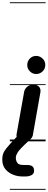

<svg xmlns="http://www.w3.org/2000/svg" viewBox="-92 -1250 423 1698"><path d="M114 0Q77.5 0 64.2 -18.5Q51 -37 54.5 -62.5L122 -440.5Q123.5 -449 131.2 -463.2Q139 -477.5 156.5 -489Q174 -500.5 204 -500.5Q238 -500.5 254.2 -482Q270.5 -463.5 265 -432L198 -52.5Q195.5 -37 174.5 -18.5Q153.5 0 114 0ZM114 0Q77.5 0 64.2 -18.5Q51 -37 54.5 -62.5L122 -440.5Q123.5 -449 131.2 -463.2Q139 -477.5 156.5 -489Q174 -500.5 204 -500.5Q238 -500.5 254.2 -482Q270.5 -463.5 265 -432L198 -52.5Q195.5 -37 174.5 -18.5Q153.5 0 114 0ZM227.5 -595.5Q196 -595.5 172.5 -618.8Q149 -642 149 -675.5Q149 -708 171.5 -731.8Q194 -755.5 227.5 -755.5Q259 -755.5 283.8 -732.8Q308.5 -710 308.5 -675.5Q308.5 -642 284.8 -618.8Q261 -595.5 227.5 -595.5ZM104 310.5Q63 310.5 24 295Q-15 279.5 -41.2 249.8Q-67.5 220 -71 177.5Q-74 139 -65.2 113Q-56.5 87 -37 63.5Q-23.5 46.5 -5 25.5Q13.5 4.5 32.8 -16Q52 -36.5 68 -52Q81.5 -65 97.5 -71.8Q113.5 -78.5 135.5 -78.5Q152 -78.5 168.5 -70.5Q185 -62.5 190.8 -49.5Q196.5 -36.5 180 -21.5Q155 1 123.2 31.8Q91.5 62.5 73.5 85Q63 98.5 54.2 117.8Q45.5 137 49 160Q51.5 178.5 64 193.8Q76.5 209 118.5 209H148Q178 209 193.5 220.5Q209 232 209.5 259.5Q210 285.5 188 298Q166 310.5 135.5 310.5ZM-5 420.5H311.5V428.5H-5ZM-5 -16H311.5V0H-5ZM-5 -505.5H311.5V-497.5H-5ZM-5 -1230H311.5V-1222H-5Z"/></svg>

Font: Edu VIC WA NT Pre Guide
Style: Regular
Weight: 400
Designer: Tina and Corey Anderson, Eben Sorkin, Mirko Velimirovic
Foundry: Google for Education
Version: Version 1.000